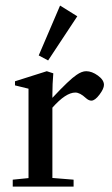

<svg xmlns="http://www.w3.org/2000/svg" viewBox="-20 -687 411 707"><path d="M157.2 -464.4 122.6 -482.9 201.2 -666.5 264.6 -627ZM26.9 0V-25.4L85 -31.2V-360.4L35.2 -372.6V-387.7L152.3 -424.8L176.3 -417Q172.9 -377 172.9 -340.3V-326.7Q235.8 -394 261.7 -411.1Q281.2 -424.8 297.4 -424.8Q318.4 -424.8 340.6 -408.7Q362.8 -392.6 362.8 -374.5Q362.8 -360.4 346.2 -338.4Q329.6 -316.4 316.4 -316.4Q306.6 -316.4 295.9 -326.2Q274.4 -346.2 257.3 -346.2Q222.2 -346.2 172.9 -290.5V-31.7L251 -25.4V0Z"/></svg>

Font: Elstob 18pt Medium
Style: Regular
Weight: 500
Designer: Peter S. Baker
Version: Version 1.015